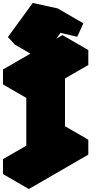

<svg xmlns="http://www.w3.org/2000/svg" viewBox="-63 -1215 655 1285"><path d="M286 -140V-640L130 -550V-650L528 -880V-780L372 -690V-190L528 -280V-180L130 50V-50ZM342 -995 210 -816 163 -867 329 -1095 495 -1059 454 -969ZM286 -140 130 -50 -43 -150 113 -240ZM130 -50V50L-43 -50V-150ZM528 -280 372 -190 199 -290 355 -380ZM495 -1059 329 -1095 156 -1195 322 -1159ZM286 -640V-140L113 -240V-740ZM528 -880 130 -650 -43 -750 355 -980ZM130 -650V-550L-43 -650V-750ZM329 -1095 163 -867 -10 -967 156 -1195ZM163 -867 210 -816 37 -916 -10 -967Z"/></svg>

Font: Nabla Normal
Style: Regular
Weight: 400
Designer: Arthur Reinders Folmer
Version: Version 1.000